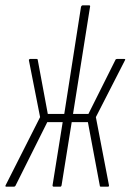

<svg xmlns="http://www.w3.org/2000/svg" viewBox="-40 -703 491 723"><path d="M-17 0Q-19 0 -19.5 -2Q-20 -4 -18 -7L111 -262L69 -475Q68 -478 70 -479.5Q72 -481 73 -481H98Q102 -481 102 -478L140 -274H202L265 -677Q267 -683 272 -683H295Q301 -683 299 -677L235 -274H293L395 -478Q396 -481 401 -481H428Q434 -481 430 -475L321 -262L370 -7Q371 -4 370 -2Q369 0 367 0H340Q336 0 336 -3L291 -243H230L192 -6Q191 0 187 0H163Q157 0 158 -6L196 -243H138L18 -3Q16 0 12 0Z"/></svg>

Font: Sofia Sans Extra Condensed ExtraLight
Style: Italic
Weight: 250
Italic angle: -9°
Version: Version 4.100